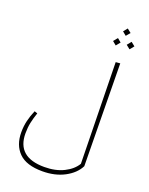

<svg xmlns="http://www.w3.org/2000/svg" viewBox="-207 -1096 1074 1385"><g transform="rotate(20 329.5 -403.5)"><path d="M570 48Q539 109 466.5 147.5Q394 186 297 186Q174 186 116.5 128.5Q59 71 59 -27Q59 -74 69 -116Q79 -158 98 -202L121 -194Q106 -151 98 -113Q90 -75 90 -30Q90 152 300 152Q386 152 449 120.5Q512 89 541 40L526 -735L560 -738ZM555 -969 529 -938 500 -962 525 -993ZM614 -888 588 -856 558 -880 584 -912ZM511 -880 485 -848 456 -872 482 -904Z"/></g></svg>

Font: FiraGO UltraLight
Style: Italic
Weight: 200
Italic angle: -8°
Designer: bBox Type GmbH
Foundry: bBox Type GmbH
Version: Version 1.001